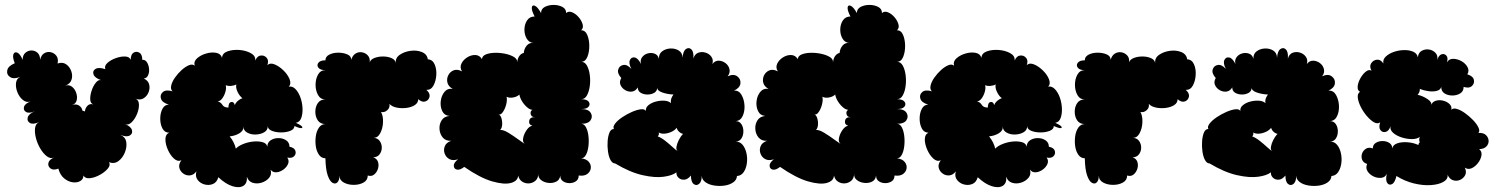

<svg xmlns="http://www.w3.org/2000/svg" viewBox="-20 -738 6078 780"><path d="M217 -53Q197 -45 185.5 -53.5Q174 -62 176.5 -75.5Q179 -89 199 -98Q185 -92 170.5 -103Q156 -114 144 -134Q132 -154 126 -177Q120 -200 122.5 -218Q125 -236 139 -242Q114 -231 101.5 -238.5Q89 -246 92.5 -260.5Q96 -275 121 -286Q98 -276 86 -283Q74 -290 77.5 -303.5Q81 -317 104 -326Q88 -320 73.5 -331.5Q59 -343 51 -362.5Q43 -382 45 -400.5Q47 -419 63 -426Q36 -415 21 -425Q6 -435 9.5 -452.5Q13 -470 40 -481Q30 -506 34.5 -517.5Q39 -529 50.5 -524Q62 -519 72 -495Q72 -514 83 -523.5Q94 -533 108 -533Q122 -533 132.5 -523.5Q143 -514 143 -495Q147 -514 159.5 -521.5Q172 -529 186 -526Q200 -523 209 -511.5Q218 -500 214 -480Q234 -487 248.5 -477Q263 -467 269.5 -449Q276 -431 270.5 -414Q265 -397 245 -390Q260 -395 272 -386Q284 -377 289.5 -361Q295 -345 291.5 -330.5Q288 -316 272 -311Q290 -317 301.5 -309Q313 -301 315 -288Q320 -288 325 -285Q326 -299 335.5 -308.5Q345 -318 359 -314Q347 -318 346.5 -334.5Q346 -351 352.5 -370.5Q359 -390 370 -403Q381 -416 392 -412Q365 -421 360 -435.5Q355 -450 368 -458Q381 -466 408 -457Q403 -470 416 -482Q429 -494 449.5 -501.5Q470 -509 488 -508.5Q506 -508 511 -495Q511 -517 522.5 -524Q534 -531 546 -524Q558 -517 558 -495Q570 -496 577 -485Q584 -474 585.5 -459Q587 -444 581.5 -432Q576 -420 564 -419Q582 -411 586 -395Q590 -379 583.5 -363Q577 -347 563 -338.5Q549 -330 530 -337Q544 -332 544.5 -313.5Q545 -295 536.5 -274.5Q528 -254 514.5 -241Q501 -228 488 -234Q512 -224 516 -209.5Q520 -195 507 -187.5Q494 -180 469 -190Q490 -181 493 -160.5Q496 -140 487 -118Q478 -96 461 -83.5Q444 -71 423 -79Q430 -67 417.5 -52.5Q405 -38 384.5 -27Q364 -16 345 -14Q326 -12 319 -25Q319 -10 306 -2.5Q293 5 275 2.5Q257 0 240.5 -13.5Q224 -27 217 -53Z M867 -18Q861 3 845 9.5Q829 16 811.5 11.5Q794 7 783 -7Q772 -21 778 -42Q767 -27 752 -25.5Q737 -24 724.5 -33Q712 -42 708.5 -56.5Q705 -71 717 -87Q702 -80 687 -93.5Q672 -107 662 -129.5Q652 -152 652 -172Q652 -192 667 -199Q649 -199 640 -216Q631 -233 631 -256Q631 -279 640 -296Q649 -313 666 -313Q639 -321 634 -337Q629 -353 641.5 -364Q654 -375 681 -367Q672 -375 675.5 -390.5Q679 -406 691 -423Q703 -440 718 -453.5Q733 -467 747.5 -473Q762 -479 771 -471Q766 -488 780.5 -501Q795 -514 817 -520.5Q839 -527 858 -523.5Q877 -520 882 -503Q883 -522 904.5 -529.5Q926 -537 952.5 -535Q979 -533 999 -522Q1019 -511 1017 -492Q1025 -511 1039.5 -512.5Q1054 -514 1063.5 -503Q1073 -492 1066 -473Q1077 -484 1095.5 -476.5Q1114 -469 1131.5 -452Q1149 -435 1156.5 -416Q1164 -397 1153 -386Q1168 -389 1180.5 -376Q1193 -363 1200.5 -342Q1208 -321 1209 -298.5Q1210 -276 1204 -259Q1198 -242 1182 -239Q1211 -226 1208 -219.5Q1205 -213 1176 -226Q1176 -213 1159.5 -206.5Q1143 -200 1122 -200Q1101 -200 1084.5 -206.5Q1068 -213 1068 -226Q1068 -209 1053 -200.5Q1038 -192 1018.5 -191.5Q999 -191 984 -199.5Q969 -208 969 -224Q970 -207 952.5 -196.5Q935 -186 913 -184Q923 -172 929.5 -158.5Q936 -145 938 -134Q948 -145 968 -153Q988 -161 1009 -163Q1030 -165 1046.5 -160.5Q1063 -156 1066 -142Q1066 -159 1079.5 -168Q1093 -177 1111 -177Q1129 -177 1142.5 -168Q1156 -159 1156 -142Q1176 -138 1180 -125.5Q1184 -113 1175 -103.5Q1166 -94 1147 -98Q1156 -85 1150 -71.5Q1144 -58 1130.5 -48.5Q1117 -39 1102.5 -38Q1088 -37 1079 -49Q1085 -30 1073.5 -16Q1062 -2 1043 4Q1024 10 1006.5 4.5Q989 -1 983 -20Q985 7 968.5 17Q952 27 924.5 18.5Q897 10 867 -18ZM908 -301Q908 -321 919 -323.5Q930 -326 934 -311Q937 -320 946 -328Q955 -336 965 -339Q953 -348 945 -365Q937 -382 940 -395Q931 -390 918.5 -389Q906 -388 897 -392Q900 -381 896 -366Q892 -351 883.5 -339Q875 -327 864 -326Q877 -323 883.5 -312Q890 -301 908 -301Z M1302 -95Q1286 -95 1276 -109Q1266 -123 1263 -143.5Q1260 -164 1263 -185Q1266 -206 1276 -220Q1286 -234 1302 -234Q1281 -234 1271 -249Q1261 -264 1261 -284Q1261 -304 1271 -319Q1281 -334 1302 -334Q1282 -334 1272 -352Q1262 -370 1262 -393.5Q1262 -417 1272 -435Q1282 -453 1302 -453Q1281 -453 1273.5 -463Q1266 -473 1273.5 -483Q1281 -493 1302 -493Q1302 -508 1317.5 -516Q1333 -524 1354 -524Q1375 -524 1391 -517Q1407 -510 1407 -495Q1412 -513 1424.5 -520.5Q1437 -528 1451 -525.5Q1465 -523 1474.5 -512.5Q1484 -502 1482 -485Q1486 -497 1502.5 -503Q1519 -509 1538.5 -508.5Q1558 -508 1572.5 -501Q1587 -494 1588 -480Q1585 -502 1603.5 -515Q1622 -528 1647.5 -531.5Q1673 -535 1694 -526.5Q1715 -518 1718 -497Q1737 -496 1745.5 -477Q1754 -458 1752.5 -433.5Q1751 -409 1741 -390.5Q1731 -372 1712 -373Q1728 -359 1725 -345Q1722 -331 1708.5 -326Q1695 -321 1679 -335Q1679 -320 1665 -311Q1651 -302 1630.5 -299.5Q1610 -297 1591 -301Q1572 -305 1562 -316Q1565 -301 1553.5 -290.5Q1542 -280 1528 -283Q1537 -267 1536 -241.5Q1535 -216 1524.5 -196.5Q1514 -177 1496 -178Q1513 -178 1522 -166Q1531 -154 1531 -138.5Q1531 -123 1522 -111Q1513 -99 1496 -99Q1511 -94 1515.5 -80.5Q1520 -67 1515.5 -52.5Q1511 -38 1500 -29Q1489 -20 1474 -25Q1474 -6 1457 3.5Q1440 13 1417 13Q1394 13 1376.5 3.5Q1359 -6 1359 -25Q1359 -6 1351 2.5Q1343 11 1331.5 5Q1320 -1 1311.5 -25Q1303 -49 1302 -95Z M1866 -60Q1848 -46 1836 -49Q1824 -52 1823.5 -64.5Q1823 -77 1841 -91Q1820 -84 1806 -91.5Q1792 -99 1786.5 -114Q1781 -129 1787 -144Q1793 -159 1813 -166Q1791 -165 1779 -179Q1767 -193 1765.5 -213Q1764 -233 1774 -249Q1784 -265 1806 -267Q1785 -269 1776.5 -287Q1768 -305 1770.5 -327Q1773 -349 1785.5 -364.5Q1798 -380 1819 -377Q1801 -387 1797.5 -403Q1794 -419 1801.5 -433Q1809 -447 1823.5 -452.5Q1838 -458 1857 -448Q1847 -464 1854.5 -479.5Q1862 -495 1878 -505Q1894 -515 1911 -514.5Q1928 -514 1938 -498Q1939 -511 1954 -517Q1969 -523 1990.5 -523.5Q2012 -524 2033 -519.5Q2054 -515 2068 -506.5Q2082 -498 2081 -485Q2083 -502 2090.5 -511.5Q2098 -521 2108 -523Q2109 -540 2120 -553Q2131 -566 2148 -563Q2129 -565 2119.5 -581.5Q2110 -598 2110.5 -619Q2111 -640 2121.5 -655.5Q2132 -671 2152 -671Q2139 -696 2140.5 -707.5Q2142 -719 2153 -714.5Q2164 -710 2178 -685Q2178 -702 2193.5 -710Q2209 -718 2229 -718Q2249 -718 2264.5 -710Q2280 -702 2280 -685Q2290 -694 2304.5 -688Q2319 -682 2331 -668Q2343 -654 2347 -639Q2351 -624 2341 -615Q2358 -615 2366 -595.5Q2374 -576 2374 -551Q2374 -526 2366 -506.5Q2358 -487 2341 -487Q2356 -487 2364.5 -471.5Q2373 -456 2376 -433.5Q2379 -411 2376 -388.5Q2373 -366 2364.5 -350.5Q2356 -335 2341 -335Q2364 -335 2371.5 -325Q2379 -315 2371.5 -305Q2364 -295 2341 -295Q2370 -295 2379.5 -280Q2389 -265 2379.5 -250Q2370 -235 2341 -235Q2353 -235 2360.5 -221Q2368 -207 2370.5 -186Q2373 -165 2370.5 -144Q2368 -123 2360.5 -109Q2353 -95 2341 -95Q2363 -92 2372.5 -80Q2382 -68 2380 -54Q2378 -40 2365.5 -31Q2353 -22 2331 -25Q2331 -9 2319.5 -1.5Q2308 6 2293.5 6Q2279 6 2267.5 -1.5Q2256 -9 2256 -25Q2254 -7 2239.5 0Q2225 7 2207.5 5Q2190 3 2177.5 -7Q2165 -17 2167 -34Q2167 -14 2155.5 -4Q2144 6 2129 7Q2114 8 2101.5 0Q2089 -8 2085 -25Q2084 -3 2056.5 5Q2029 13 1980 -1Q1931 -15 1866 -60ZM2153 -262Q2139 -262 2136 -274Q2133 -286 2143 -292Q2133 -292 2121 -302.5Q2109 -313 2100.5 -327Q2092 -341 2090 -354Q2081 -345 2065 -342Q2049 -339 2038 -345Q2041 -332 2036.5 -314Q2032 -296 2023 -283Q2014 -270 2005 -273Q2013 -271 2017 -258Q2021 -245 2020 -231Q2019 -217 2012 -210Q2025 -211 2045.5 -198.5Q2066 -186 2085 -172Q2104 -158 2112 -153Q2102 -161 2105.5 -178Q2109 -195 2120 -210.5Q2131 -226 2143 -227Q2127 -232 2130 -247.5Q2133 -263 2153 -262Z M2479 -74Q2468 -74 2460.5 -87.5Q2453 -101 2450 -122Q2447 -143 2448.5 -164Q2450 -185 2456 -199.5Q2462 -214 2474 -214Q2469 -223 2479 -236Q2489 -249 2507.5 -261.5Q2526 -274 2546.5 -283Q2567 -292 2583 -294Q2599 -296 2604 -287Q2602 -300 2613.5 -310Q2625 -320 2643 -325Q2661 -330 2678.5 -329Q2696 -328 2706 -319Q2702 -335 2716 -354Q2691 -355 2670 -362.5Q2649 -370 2650 -383Q2650 -368 2638 -361Q2626 -354 2610.5 -354Q2595 -354 2583 -361Q2571 -368 2571 -383Q2562 -368 2548 -366Q2534 -364 2520.5 -371.5Q2507 -379 2501 -392.5Q2495 -406 2504 -421Q2487 -440 2491.5 -455.5Q2496 -471 2512 -474Q2528 -477 2545 -458Q2533 -481 2539 -494Q2545 -507 2558.5 -504.5Q2572 -502 2584 -478Q2580 -494 2588.5 -505.5Q2597 -517 2611.5 -521Q2626 -525 2639.5 -520Q2653 -515 2657 -499Q2656 -519 2670 -529.5Q2684 -540 2703 -541Q2722 -542 2737 -533Q2752 -524 2753 -504Q2755 -531 2767 -539Q2779 -547 2789 -537Q2799 -527 2797 -500Q2802 -518 2816 -523.5Q2830 -529 2845.5 -524.5Q2861 -520 2870 -507.5Q2879 -495 2874 -478Q2885 -492 2900 -491.5Q2915 -491 2927.5 -481.5Q2940 -472 2943.5 -457Q2947 -442 2936 -428Q2960 -439 2975 -428Q2990 -417 2988 -399Q2986 -381 2962 -370Q2982 -371 2992.5 -352.5Q3003 -334 3004.5 -310Q3006 -286 2997 -266.5Q2988 -247 2968 -246Q2984 -246 2992 -233.5Q3000 -221 3000 -204.5Q3000 -188 2992 -175.5Q2984 -163 2968 -163Q2986 -163 2997 -149.5Q3008 -136 3012.5 -115.5Q3017 -95 3014 -74Q3011 -53 3001 -38.5Q2991 -24 2974 -23Q2973 -7 2958.5 3Q2944 13 2923 16Q2902 19 2880.5 15.5Q2859 12 2845 1.5Q2831 -9 2831 -25Q2831 0 2820 9Q2809 18 2798 9.5Q2787 1 2787 -25Q2774 -9 2760 -8Q2746 -7 2736.5 -16Q2727 -25 2728 -38Q2712 -25 2676.5 -20Q2641 -15 2590 -26.5Q2539 -38 2479 -74ZM2735 -123Q2726 -128 2728 -141Q2730 -154 2737.5 -169Q2745 -184 2755 -194Q2746 -196 2738.5 -203Q2731 -210 2729 -219Q2722 -209 2708 -202.5Q2694 -196 2679.5 -195Q2665 -194 2656 -200Q2659 -191 2652 -184Q2666 -179 2682.5 -166Q2699 -153 2713 -140Q2727 -127 2735 -123Z M3149 -60Q3131 -46 3119 -49Q3107 -52 3106.5 -64.5Q3106 -77 3124 -91Q3103 -84 3089 -91.5Q3075 -99 3069.5 -114Q3064 -129 3070 -144Q3076 -159 3096 -166Q3074 -165 3062 -179Q3050 -193 3048.5 -213Q3047 -233 3057 -249Q3067 -265 3089 -267Q3068 -269 3059.5 -287Q3051 -305 3053.5 -327Q3056 -349 3068.5 -364.5Q3081 -380 3102 -377Q3084 -387 3080.5 -403Q3077 -419 3084.5 -433Q3092 -447 3106.5 -452.5Q3121 -458 3140 -448Q3130 -464 3137.5 -479.5Q3145 -495 3161 -505Q3177 -515 3194 -514.5Q3211 -514 3221 -498Q3222 -511 3237 -517Q3252 -523 3273.5 -523.5Q3295 -524 3316 -519.5Q3337 -515 3351 -506.5Q3365 -498 3364 -485Q3366 -502 3373.5 -511.5Q3381 -521 3391 -523Q3392 -540 3403 -553Q3414 -566 3431 -563Q3412 -565 3402.5 -581.5Q3393 -598 3393.5 -619Q3394 -640 3404.5 -655.5Q3415 -671 3435 -671Q3422 -696 3423.5 -707.5Q3425 -719 3436 -714.5Q3447 -710 3461 -685Q3461 -702 3476.5 -710Q3492 -718 3512 -718Q3532 -718 3547.5 -710Q3563 -702 3563 -685Q3573 -694 3587.5 -688Q3602 -682 3614 -668Q3626 -654 3630 -639Q3634 -624 3624 -615Q3641 -615 3649 -595.5Q3657 -576 3657 -551Q3657 -526 3649 -506.5Q3641 -487 3624 -487Q3639 -487 3647.5 -471.5Q3656 -456 3659 -433.5Q3662 -411 3659 -388.5Q3656 -366 3647.5 -350.5Q3639 -335 3624 -335Q3647 -335 3654.5 -325Q3662 -315 3654.5 -305Q3647 -295 3624 -295Q3653 -295 3662.5 -280Q3672 -265 3662.5 -250Q3653 -235 3624 -235Q3636 -235 3643.5 -221Q3651 -207 3653.5 -186Q3656 -165 3653.5 -144Q3651 -123 3643.5 -109Q3636 -95 3624 -95Q3646 -92 3655.5 -80Q3665 -68 3663 -54Q3661 -40 3648.5 -31Q3636 -22 3614 -25Q3614 -9 3602.5 -1.5Q3591 6 3576.5 6Q3562 6 3550.5 -1.5Q3539 -9 3539 -25Q3537 -7 3522.5 0Q3508 7 3490.5 5Q3473 3 3460.5 -7Q3448 -17 3450 -34Q3450 -14 3438.5 -4Q3427 6 3412 7Q3397 8 3384.5 0Q3372 -8 3368 -25Q3367 -3 3339.5 5Q3312 13 3263 -1Q3214 -15 3149 -60ZM3436 -262Q3422 -262 3419 -274Q3416 -286 3426 -292Q3416 -292 3404 -302.5Q3392 -313 3383.5 -327Q3375 -341 3373 -354Q3364 -345 3348 -342Q3332 -339 3321 -345Q3324 -332 3319.5 -314Q3315 -296 3306 -283Q3297 -270 3288 -273Q3296 -271 3300 -258Q3304 -245 3303 -231Q3302 -217 3295 -210Q3308 -211 3328.5 -198.5Q3349 -186 3368 -172Q3387 -158 3395 -153Q3385 -161 3388.5 -178Q3392 -195 3403 -210.5Q3414 -226 3426 -227Q3410 -232 3413 -247.5Q3416 -263 3436 -262Z M3952 -18Q3946 3 3930 9.5Q3914 16 3896.5 11.5Q3879 7 3868 -7Q3857 -21 3863 -42Q3852 -27 3837 -25.5Q3822 -24 3809.5 -33Q3797 -42 3793.5 -56.5Q3790 -71 3802 -87Q3787 -80 3772 -93.5Q3757 -107 3747 -129.5Q3737 -152 3737 -172Q3737 -192 3752 -199Q3734 -199 3725 -216Q3716 -233 3716 -256Q3716 -279 3725 -296Q3734 -313 3751 -313Q3724 -321 3719 -337Q3714 -353 3726.5 -364Q3739 -375 3766 -367Q3757 -375 3760.5 -390.5Q3764 -406 3776 -423Q3788 -440 3803 -453.5Q3818 -467 3832.5 -473Q3847 -479 3856 -471Q3851 -488 3865.5 -501Q3880 -514 3902 -520.5Q3924 -527 3943 -523.5Q3962 -520 3967 -503Q3968 -522 3989.5 -529.5Q4011 -537 4037.5 -535Q4064 -533 4084 -522Q4104 -511 4102 -492Q4110 -511 4124.5 -512.5Q4139 -514 4148.5 -503Q4158 -492 4151 -473Q4162 -484 4180.5 -476.5Q4199 -469 4216.5 -452Q4234 -435 4241.5 -416Q4249 -397 4238 -386Q4253 -389 4265.5 -376Q4278 -363 4285.5 -342Q4293 -321 4294 -298.5Q4295 -276 4289 -259Q4283 -242 4267 -239Q4296 -226 4293 -219.5Q4290 -213 4261 -226Q4261 -213 4244.5 -206.5Q4228 -200 4207 -200Q4186 -200 4169.5 -206.5Q4153 -213 4153 -226Q4153 -209 4138 -200.5Q4123 -192 4103.5 -191.5Q4084 -191 4069 -199.5Q4054 -208 4054 -224Q4055 -207 4037.5 -196.5Q4020 -186 3998 -184Q4008 -172 4014.5 -158.5Q4021 -145 4023 -134Q4033 -145 4053 -153Q4073 -161 4094 -163Q4115 -165 4131.5 -160.5Q4148 -156 4151 -142Q4151 -159 4164.5 -168Q4178 -177 4196 -177Q4214 -177 4227.5 -168Q4241 -159 4241 -142Q4261 -138 4265 -125.5Q4269 -113 4260 -103.5Q4251 -94 4232 -98Q4241 -85 4235 -71.5Q4229 -58 4215.5 -48.5Q4202 -39 4187.5 -38Q4173 -37 4164 -49Q4170 -30 4158.5 -16Q4147 -2 4128 4Q4109 10 4091.5 4.5Q4074 -1 4068 -20Q4070 7 4053.5 17Q4037 27 4009.5 18.5Q3982 10 3952 -18ZM3993 -301Q3993 -321 4004 -323.5Q4015 -326 4019 -311Q4022 -320 4031 -328Q4040 -336 4050 -339Q4038 -348 4030 -365Q4022 -382 4025 -395Q4016 -390 4003.5 -389Q3991 -388 3982 -392Q3985 -381 3981 -366Q3977 -351 3968.5 -339Q3960 -327 3949 -326Q3962 -323 3968.5 -312Q3975 -301 3993 -301Z M4387 -95Q4371 -95 4361 -109Q4351 -123 4348 -143.5Q4345 -164 4348 -185Q4351 -206 4361 -220Q4371 -234 4387 -234Q4366 -234 4356 -249Q4346 -264 4346 -284Q4346 -304 4356 -319Q4366 -334 4387 -334Q4367 -334 4357 -352Q4347 -370 4347 -393.5Q4347 -417 4357 -435Q4367 -453 4387 -453Q4366 -453 4358.5 -463Q4351 -473 4358.5 -483Q4366 -493 4387 -493Q4387 -508 4402.5 -516Q4418 -524 4439 -524Q4460 -524 4476 -517Q4492 -510 4492 -495Q4497 -513 4509.5 -520.5Q4522 -528 4536 -525.5Q4550 -523 4559.5 -512.5Q4569 -502 4567 -485Q4571 -497 4587.5 -503Q4604 -509 4623.5 -508.5Q4643 -508 4657.5 -501Q4672 -494 4673 -480Q4670 -502 4688.5 -515Q4707 -528 4732.5 -531.5Q4758 -535 4779 -526.5Q4800 -518 4803 -497Q4822 -496 4830.5 -477Q4839 -458 4837.5 -433.5Q4836 -409 4826 -390.5Q4816 -372 4797 -373Q4813 -359 4810 -345Q4807 -331 4793.5 -326Q4780 -321 4764 -335Q4764 -320 4750 -311Q4736 -302 4715.5 -299.5Q4695 -297 4676 -301Q4657 -305 4647 -316Q4650 -301 4638.5 -290.5Q4627 -280 4613 -283Q4622 -267 4621 -241.5Q4620 -216 4609.5 -196.5Q4599 -177 4581 -178Q4598 -178 4607 -166Q4616 -154 4616 -138.5Q4616 -123 4607 -111Q4598 -99 4581 -99Q4596 -94 4600.5 -80.5Q4605 -67 4600.5 -52.5Q4596 -38 4585 -29Q4574 -20 4559 -25Q4559 -6 4542 3.5Q4525 13 4502 13Q4479 13 4461.5 3.5Q4444 -6 4444 -25Q4444 -6 4436 2.5Q4428 11 4416.5 5Q4405 -1 4396.5 -25Q4388 -49 4387 -95Z M4894 -74Q4883 -74 4875.5 -87.5Q4868 -101 4865 -122Q4862 -143 4863.5 -164Q4865 -185 4871 -199.5Q4877 -214 4889 -214Q4884 -223 4894 -236Q4904 -249 4922.5 -261.5Q4941 -274 4961.5 -283Q4982 -292 4998 -294Q5014 -296 5019 -287Q5017 -300 5028.5 -310Q5040 -320 5058 -325Q5076 -330 5093.5 -329Q5111 -328 5121 -319Q5117 -335 5131 -354Q5106 -355 5085 -362.5Q5064 -370 5065 -383Q5065 -368 5053 -361Q5041 -354 5025.5 -354Q5010 -354 4998 -361Q4986 -368 4986 -383Q4977 -368 4963 -366Q4949 -364 4935.5 -371.5Q4922 -379 4916 -392.5Q4910 -406 4919 -421Q4902 -440 4906.5 -455.5Q4911 -471 4927 -474Q4943 -477 4960 -458Q4948 -481 4954 -494Q4960 -507 4973.5 -504.5Q4987 -502 4999 -478Q4995 -494 5003.5 -505.5Q5012 -517 5026.5 -521Q5041 -525 5054.5 -520Q5068 -515 5072 -499Q5071 -519 5085 -529.5Q5099 -540 5118 -541Q5137 -542 5152 -533Q5167 -524 5168 -504Q5170 -531 5182 -539Q5194 -547 5204 -537Q5214 -527 5212 -500Q5217 -518 5231 -523.5Q5245 -529 5260.5 -524.5Q5276 -520 5285 -507.5Q5294 -495 5289 -478Q5300 -492 5315 -491.5Q5330 -491 5342.5 -481.5Q5355 -472 5358.5 -457Q5362 -442 5351 -428Q5375 -439 5390 -428Q5405 -417 5403 -399Q5401 -381 5377 -370Q5397 -371 5407.5 -352.5Q5418 -334 5419.5 -310Q5421 -286 5412 -266.5Q5403 -247 5383 -246Q5399 -246 5407 -233.5Q5415 -221 5415 -204.5Q5415 -188 5407 -175.5Q5399 -163 5383 -163Q5401 -163 5412 -149.5Q5423 -136 5427.5 -115.5Q5432 -95 5429 -74Q5426 -53 5416 -38.5Q5406 -24 5389 -23Q5388 -7 5373.5 3Q5359 13 5338 16Q5317 19 5295.5 15.5Q5274 12 5260 1.5Q5246 -9 5246 -25Q5246 0 5235 9Q5224 18 5213 9.5Q5202 1 5202 -25Q5189 -9 5175 -8Q5161 -7 5151.5 -16Q5142 -25 5143 -38Q5127 -25 5091.5 -20Q5056 -15 5005 -26.5Q4954 -38 4894 -74ZM5150 -123Q5141 -128 5143 -141Q5145 -154 5152.5 -169Q5160 -184 5170 -194Q5161 -196 5153.5 -203Q5146 -210 5144 -219Q5137 -209 5123 -202.5Q5109 -196 5094.5 -195Q5080 -194 5071 -200Q5074 -191 5067 -184Q5081 -179 5097.5 -166Q5114 -153 5128 -140Q5142 -127 5150 -123Z M5653 -23Q5647 4 5635 10Q5623 16 5615.5 5Q5608 -6 5614 -32Q5607 -17 5591 -15.5Q5575 -14 5559.5 -21.5Q5544 -29 5535.5 -42.5Q5527 -56 5534 -72Q5518 -77 5513.5 -89.5Q5509 -102 5513.5 -114.5Q5518 -127 5529.5 -134Q5541 -141 5557 -135Q5557 -150 5569 -157.5Q5581 -165 5596.5 -165Q5612 -165 5624 -157.5Q5636 -150 5636 -135Q5639 -150 5657 -156Q5675 -162 5699 -160Q5723 -158 5742 -149Q5743 -156 5748 -160Q5743 -169 5748 -182Q5737 -173 5716 -173Q5695 -173 5673.5 -180Q5652 -187 5639 -199Q5626 -211 5629 -225Q5622 -205 5609 -202Q5596 -199 5588 -209.5Q5580 -220 5587 -241Q5576 -233 5561.5 -241.5Q5547 -250 5532.5 -267Q5518 -284 5508 -304Q5498 -324 5496 -341Q5494 -358 5505 -365Q5494 -371 5495.5 -387Q5497 -403 5506.5 -420Q5516 -437 5528.5 -447Q5541 -457 5552 -451Q5542 -468 5550.5 -481Q5559 -494 5574 -495.5Q5589 -497 5600 -480Q5597 -496 5609.5 -508Q5622 -520 5642 -527Q5662 -534 5683.5 -534.5Q5705 -535 5721 -528Q5737 -521 5740 -505Q5742 -524 5755.5 -531.5Q5769 -539 5784.5 -537Q5800 -535 5811 -524Q5822 -513 5819 -495Q5825 -514 5836.5 -517.5Q5848 -521 5856 -512Q5864 -503 5858 -484Q5866 -499 5883 -499Q5900 -499 5916.5 -490Q5933 -481 5941.5 -466Q5950 -451 5941 -436Q5964 -429 5967.5 -414Q5971 -399 5959.5 -388.5Q5948 -378 5926 -385Q5926 -367 5912 -358.5Q5898 -350 5880 -350Q5862 -350 5848.5 -358.5Q5835 -367 5835 -385Q5832 -373 5817.5 -369Q5803 -365 5784 -367.5Q5765 -370 5748 -377Q5749 -364 5739 -353Q5761 -348 5780 -335Q5799 -322 5794 -309Q5797 -323 5811 -328Q5825 -333 5841 -329.5Q5857 -326 5868 -316Q5879 -306 5876 -292Q5883 -300 5898.5 -295.5Q5914 -291 5931.5 -278.5Q5949 -266 5964 -250.5Q5979 -235 5986 -220.5Q5993 -206 5986 -198Q6007 -199 6017 -189Q6027 -179 6027.5 -166Q6028 -153 6018.5 -143Q6009 -133 5989 -132Q6001 -123 5998.5 -107Q5996 -91 5984.5 -76Q5973 -61 5958.5 -54.5Q5944 -48 5931 -57Q5939 -39 5932 -26Q5925 -13 5911 -7Q5897 -1 5882.5 -6Q5868 -11 5861 -28Q5863 -10 5843.5 1Q5824 12 5792 14Q5760 16 5723.5 7Q5687 -2 5653 -23Z"/></svg>

Font: Rubik Bubbles
Style: Regular
Weight: 400
Designer: Hubert and Fischer, NaN
Foundry: Hubert and Fischer, NaN
Version: Version 2.200